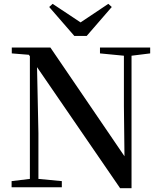

<svg xmlns="http://www.w3.org/2000/svg" viewBox="-20 -985 847 1010"><path d="M256.8 -964.8 403.8 -867.2 549.8 -964.8 567.9 -948.2 436 -795.9H371.1L238.8 -948.2ZM611.8 4.9 174.8 -631.8 182.1 -285.2V-43.9L305.2 -32.2V0H41V-32.2L137.2 -43.9V-689L131.8 -696.8L42 -704.1V-734.9H245.1L634.8 -163.1L631.8 -426.8V-691.9L505.9 -704.1V-734.9H770V-704.1L671.9 -691.9V4.9Z"/></svg>

Font: Source Han Serif TW SemiBold
Style: Regular
Weight: 600
Designer: Ryoko NISHIZUKA Ë•øÂ°öÊ∂ºÂ≠ê (kana & ideographs); Frank Grie√ühammer (Latin, Greek & Cyrillic); Wenlong ZHANG Âº†ÊñáÈæô 
Foundry: Adobe
Version: Version 2.003;hotconv 1.1.1;makeotfexe 2.6.0